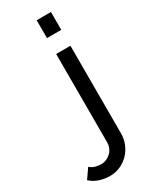

<svg xmlns="http://www.w3.org/2000/svg" viewBox="-348 -785 820 1025"><g transform="rotate(-30 62.5 -272.0)"><path d="M5 186Q-30 186 -60.5 176Q-91 166 -115 144L-74 85Q-60 98 -41.5 103Q-23 108 -5 108Q11 108 26 101.5Q41 95 53 84Q65 73 72 57Q79 41 79 23V-522H167V17Q167 54 153.5 85Q140 116 117.5 138.5Q95 161 66 173.5Q37 186 5 186ZM79 -620V-730H167V-620Z"/></g></svg>

Font: Boldmen Medium
Style: Regular
Weight: 400
Designer: Matt McInerney, Pablo Impallari, Rodrigo Fuenzalida
Foundry: LIVING CONCEPT
Version: Version 1.000